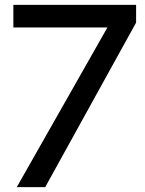

<svg xmlns="http://www.w3.org/2000/svg" viewBox="-20 -770 595 790"><path d="M422 -657H35V-750H540V-677L166 0H49Z"/></svg>

Font: Oakes Grotesk Medium
Style: Italic
Weight: 500
Italic angle: -8°
Designer: Samuel Oakes
Foundry: Samuel Oakes
Version: Version 1.000;PS 001.000;hotconv 1.0.88;makeotf.lib2.5.64775